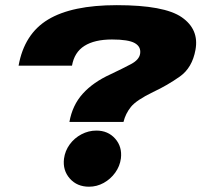

<svg xmlns="http://www.w3.org/2000/svg" viewBox="-20 -700 798 744"><path d="M249 -227.5Q260.5 -292.5 300.8 -337Q341 -381.5 408 -412Q455.5 -434.5 487.5 -451.5Q519.5 -468.5 523 -492Q527 -519 502.2 -533Q477.5 -547 414 -547Q346.5 -547 307.2 -522.2Q268 -497.5 259 -445.5H52Q74 -568.5 166.2 -624.2Q258.5 -680 432.5 -680Q617 -680 684.5 -633Q752 -586 737.5 -507Q725 -437.5 677 -403.5Q629 -369.5 573.5 -343.5Q508.5 -312 487.5 -286Q466.5 -260 458.5 -227.5ZM325 23.5Q278.5 23.5 250.5 -8.2Q222.5 -40 228 -85Q232 -115.5 250 -140.2Q268 -165 295.5 -179.5Q323 -194 353.5 -194Q398.5 -194 426.2 -162.8Q454 -131.5 448.5 -86Q444.5 -56 426.5 -31Q408.5 -6 381.8 8.8Q355 23.5 325 23.5Z"/></svg>

Font: Anybody ExtraExpanded ExtraBold
Style: Italic
Weight: 800
Width: 8
Italic angle: -10°
Designer: Tyler Finck
Foundry: Etcetera Type Company
Version: Version 1.010; ttfautohint (v1.8.3) -l 8 -r 50 -G 200 -x 14 